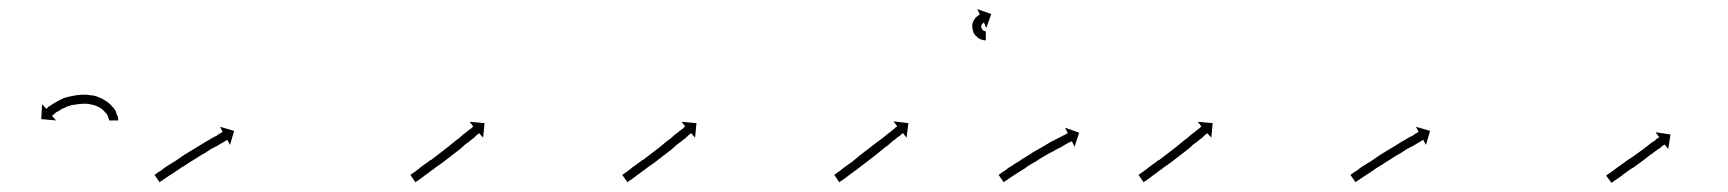

<svg xmlns="http://www.w3.org/2000/svg" viewBox="-20 -473 3815 424"><path d="M221 -208Q221 -208 221 -208Q221 -208 221 -208Q221 -208 221 -208Q221 -208 221 -208Q221 -209 220 -211Q220 -211 220 -211Q220 -211 220 -211Q220 -211 220 -211Q220 -211 220 -211Q219 -214 218 -217Q218 -217 218 -217Q218 -217 218 -217Q218 -217 218 -217Q218 -217 218 -217Q216 -221 213 -225Q213 -225 213 -225Q213 -225 213 -224Q213 -224 213 -224Q213 -224 213 -224Q210 -228 205 -232Q205 -232 205 -232Q205 -232 205 -232Q206 -232 206 -232Q206 -232 206 -232Q201 -235 195 -238Q195 -238 195 -238Q195 -238 195 -238Q195 -238 195 -238Q195 -238 195 -238Q189 -241 182 -242Q182 -242 182 -242Q182 -242 182 -242Q182 -242 182.5 -242Q183 -242 183 -242Q175 -244 168 -244Q168 -244 168 -244Q168 -244 168 -244Q168 -244 168 -244Q168 -244 168 -244Q161 -244 153 -243Q153 -243 153 -243Q153 -243 153 -243Q153 -243 153 -243Q153 -243 153 -243Q146 -242 139 -241Q139 -241 139 -241Q139 -241 139 -241Q139 -241 139 -241Q139 -241 139 -241Q133 -239 126 -237Q126 -237 126 -237Q126 -237 126 -237Q127 -237 127 -237Q127 -237 127 -237Q121 -234 115 -232Q115 -232 115.5 -232Q116 -232 116 -232Q116 -232 116 -232Q116 -232 116 -232Q111 -229 107 -226Q107 -226 107 -226Q107 -226 107 -226Q107 -227 107 -227Q107 -227 107 -227Q103 -224 100 -222Q100 -222 100.5 -222Q101 -222 101 -222Q101 -222 101 -222Q101 -222 101 -222Q98 -220 97 -219Q97 -219 97 -219Q97 -219 97 -219Q97 -219 97 -219Q97 -219 97 -219Q96 -218 95 -217L104 -207L71 -210L73 -243L82 -233Q83 -233 84 -234Q84 -234 84 -234Q84 -234 84 -234Q84 -234 84 -234Q84 -234 84 -234Q86 -236 88 -238Q88 -238 88 -238Q88 -238 88 -238Q88 -238 88 -238Q88 -238 88 -238Q92 -240 96 -243Q96 -243 96 -243Q96 -243 96 -243Q96 -243 96 -243Q96 -243 96 -243Q101 -246 106 -249Q106 -249 106 -249Q106 -249 106 -249Q106 -249 106 -249Q106 -249 106 -249Q112 -253 119 -255Q119 -255 119 -255Q119 -255 119 -255Q119 -255 119 -255.5Q119 -256 119 -256Q126 -258 134 -260Q134 -260 134 -260Q134 -260 134 -260Q134 -260 134.5 -260Q135 -260 135 -260Q143 -262 151 -263Q151 -263 151 -263Q151 -263 151 -263Q151 -263 151 -263Q151 -263 151 -263Q160 -264 168 -264Q168 -264 168.5 -264Q169 -264 169 -264Q169 -264 169 -264Q169 -264 169 -264Q178 -263 186 -262Q186 -262 186 -262Q186 -262 187 -262Q187 -262 187 -262Q187 -262 187 -262Q195 -260 203 -256Q203 -256 203 -256Q203 -256 203 -256Q203 -256 203.5 -256Q204 -256 204 -256Q211 -252 217 -248Q217 -248 217.5 -248Q218 -248 218 -248Q218 -248 218 -247.5Q218 -247 218 -247Q224 -243 228 -237Q228 -237 228 -237Q228 -237 229 -237Q229 -237 229 -237Q229 -237 229 -237Q233 -232 236 -227Q236 -227 236 -226.5Q236 -226 236 -226Q236 -226 236 -226Q236 -226 236 -226Q238 -221 239 -217Q239 -217 239 -217Q239 -217 240 -217Q240 -217 240 -216.5Q240 -216 240 -216Q241 -213 241 -210Q241 -210 241 -210Q241 -210 241 -210Q241 -210 241 -209.5Q241 -209 241 -209Q241 -208 241 -207H221Q221 -207 221 -208Z M323 -88Q325 -89 327 -91Q331 -94 335 -96Q339 -99 344 -103Q349 -106 355 -110Q361 -114 368 -118Q375 -123 381 -127Q388 -132 395 -136Q402 -140 410 -145Q416 -149 423 -153Q430 -157 436 -161Q442 -164 448 -168Q453 -171 458 -173Q462 -176 465 -178Q468 -179 470 -181Q471 -181 472 -181L466 -193L497 -184L488 -153L482 -164Q481 -164 480 -163Q478 -162 475 -160Q472 -158 468 -156Q463 -153 458 -150Q452 -147 446 -144Q440 -140 434 -136Q427 -132 420 -128Q413 -123 406 -119Q399 -115 392 -110Q385 -106 379 -102Q372 -97 366 -93Q361 -90 355 -86Q350 -83 346 -80Q342 -77 339 -75Q336 -73 334 -72Q333 -71 333 -70L321 -87Q322 -87 323 -88Z M888 -88Q890 -89 892 -91Q896 -93 899 -96Q904 -99 908 -103Q914 -107 919 -111Q925 -115 931 -120V-119Q937 -124 944 -129Q950 -134 957 -139Q963 -144 970 -149Q976 -154 982 -159Q988 -164 994 -168Q999 -173 1004 -177Q1009 -180 1013 -184Q1017 -187 1020 -189Q1022 -191 1024 -193Q1025 -194 1025 -194L1017 -204L1050 -201L1047 -169L1038 -179Q1038 -178 1037 -178Q1035 -176 1032 -174Q1029 -171 1026 -168Q1021 -165 1017 -161Q1012 -157 1006 -153Q1001 -148 995 -143Q988 -138 982 -133Q976 -128 969 -123Q962 -118 956 -113Q949 -108 943 -104Q937 -99 931 -95Q925 -90 920 -87Q915 -83 911 -80Q907 -77 904 -75Q901 -73 899 -72Q898 -71 898 -70L886 -87Q887 -87 888 -88Z M1356 -88Q1358 -89 1360 -91Q1364 -93 1367 -96Q1372 -99 1376 -103Q1382 -107 1387 -111Q1393 -115 1399 -120V-119Q1405 -124 1412 -129Q1418 -134 1425 -139Q1431 -144 1438 -149Q1444 -154 1450 -159Q1456 -164 1462 -168Q1467 -173 1472 -177Q1477 -180 1481 -184Q1485 -187 1488 -189Q1490 -191 1492 -193Q1493 -194 1493 -194L1485 -204L1518 -201L1515 -169L1506 -179Q1506 -178 1505 -178Q1503 -176 1500 -174Q1497 -171 1494 -168Q1489 -165 1485 -161Q1480 -157 1474 -153Q1469 -148 1463 -143Q1456 -138 1450 -133Q1444 -128 1437 -123Q1430 -118 1424 -113Q1417 -108 1411 -104Q1405 -99 1399 -95Q1393 -90 1388 -87Q1383 -83 1379 -80Q1375 -77 1372 -75Q1369 -73 1367 -72Q1366 -71 1366 -70L1354 -87Q1355 -87 1356 -88Z M1824 -88Q1826 -89 1828 -91Q1831 -93 1835 -96Q1839 -99 1844 -103Q1849 -107 1855 -111Q1861 -115 1867 -120Q1873 -125 1879 -130Q1886 -135 1892 -140Q1899 -145 1905 -150Q1912 -155 1918 -160Q1924 -164 1930 -169Q1935 -173 1940 -177Q1945 -181 1949 -184Q1952 -187 1956 -190Q1958 -192 1960 -193Q1961 -194 1961 -195L1953 -205L1986 -201L1982 -169L1974 -179Q1973 -179 1972 -178Q1971 -176 1968 -174Q1965 -172 1961 -169Q1957 -165 1952 -162Q1947 -158 1942 -153Q1936 -149 1930 -144Q1924 -139 1918 -134Q1911 -129 1905 -124Q1898 -119 1892 -114Q1885 -109 1879 -104Q1873 -99 1867 -95Q1861 -91 1856 -87Q1851 -83 1847 -80Q1843 -77 1840 -75Q1837 -73 1835 -72Q1834 -71 1834 -70L1822 -87Q1823 -87 1824 -88ZM2156 -384Q2156 -384 2156 -384Q2156 -384 2156 -384Q2156 -384 2156 -384Q2156 -384 2156 -384Q2155 -384 2154 -384Q2154 -384 2154 -384Q2154 -384 2154 -384Q2153 -384 2153 -384Q2153 -384 2153 -384Q2152 -384 2150 -385Q2150 -385 2150 -385Q2150 -385 2150 -385Q2150 -385 2149.5 -385Q2149 -385 2149 -385Q2147 -386 2145 -386Q2145 -386 2145 -386.5Q2145 -387 2145 -387Q2145 -387 2144.5 -387Q2144 -387 2144 -387Q2142 -388 2140 -389Q2140 -389 2140 -389.5Q2140 -390 2139 -390Q2139 -390 2139 -390Q2139 -390 2139 -390Q2137 -392 2135 -394Q2135 -394 2134.5 -394Q2134 -394 2134 -394Q2134 -394 2134 -394.5Q2134 -395 2134 -395Q2132 -397 2130 -400Q2130 -400 2130 -400Q2130 -400 2130 -400Q2130 -400 2130 -400.5Q2130 -401 2130 -401Q2129 -404 2128 -407Q2128 -407 2128 -407Q2128 -407 2128 -407Q2128 -408 2128 -408Q2128 -408 2128 -408Q2127 -411 2127 -414Q2127 -414 2127 -414.5Q2127 -415 2127 -415Q2127 -415 2127 -415Q2127 -415 2127 -415Q2127 -419 2128 -422Q2128 -422 2128 -422Q2128 -422 2128 -422Q2128 -422 2128 -422Q2128 -422 2128 -422Q2129 -425 2130 -428Q2130 -428 2130.5 -428Q2131 -428 2131 -428Q2131 -429 2131 -429Q2131 -429 2131 -429Q2132 -431 2134 -433Q2134 -433 2134 -433Q2134 -433 2134 -433Q2134 -434 2134 -434Q2134 -434 2134 -434Q2136 -435 2138 -437Q2138 -437 2138 -437Q2138 -437 2138 -437Q2138 -437 2138 -437Q2138 -437 2138 -437Q2140 -438 2141 -439Q2141 -439 2141 -439Q2141 -439 2141 -439Q2141 -439 2141 -439.5Q2141 -440 2141 -440Q2142 -440 2143 -441Q2143 -441 2143 -441Q2143 -441 2143 -441Q2143 -441 2143 -441Q2143 -441 2143 -441Q2144 -441 2144 -441L2138 -453L2169 -442L2158 -411L2153 -423Q2153 -423 2152 -423Q2152 -423 2152 -423Q2152 -423 2152 -423Q2152 -423 2152 -423Q2152 -423 2152 -423Q2152 -423 2152 -422Q2152 -422 2152 -422Q2152 -422 2152 -422Q2152 -423 2152 -423Q2152 -423 2152 -423Q2151 -422 2150 -422Q2150 -422 2150.5 -422Q2151 -422 2151 -422Q2151 -422 2151 -422Q2151 -422 2151 -422Q2150 -421 2149 -420Q2149 -420 2149 -420Q2149 -420 2149 -421Q2149 -421 2149.5 -421Q2150 -421 2150 -421Q2149 -420 2148 -419Q2148 -419 2148 -419Q2148 -419 2148 -419Q2148 -419 2148 -419Q2148 -419 2148 -419Q2148 -418 2147 -416Q2147 -416 2147 -416.5Q2147 -417 2147 -417Q2147 -417 2147 -417Q2147 -417 2147 -417Q2147 -416 2147 -414Q2147 -414 2147 -414Q2147 -414 2147 -414Q2147 -414 2147 -414.5Q2147 -415 2147 -415Q2147 -413 2147 -411Q2147 -411 2147 -411.5Q2147 -412 2147 -412Q2147 -412 2147 -412Q2147 -412 2147 -412Q2148 -411 2148 -409Q2148 -409 2148 -409Q2148 -409 2148 -409Q2148 -410 2148 -410Q2148 -410 2148 -410Q2149 -408 2150 -407Q2150 -407 2150 -407Q2150 -407 2149 -407Q2149 -408 2149 -408Q2149 -408 2149 -408Q2150 -407 2151 -406Q2151 -406 2151 -406Q2151 -406 2151 -406Q2151 -406 2151 -406Q2151 -406 2151 -406Q2152 -405 2153 -405Q2153 -405 2153 -405Q2153 -405 2153 -405Q2153 -405 2153 -405Q2153 -405 2153 -405Q2154 -405 2155 -404Q2155 -404 2155 -404Q2155 -404 2155 -404Q2154 -404 2154 -404Q2154 -404 2154 -404Q2155 -404 2156 -404Q2156 -404 2156 -404Q2156 -404 2156 -404Q2156 -404 2156 -404Q2156 -404 2156 -404Q2156 -404 2157 -404Q2157 -404 2157 -404Q2157 -404 2157 -404Q2157 -404 2157 -404Q2157 -404 2157 -404Q2157 -404 2157 -404V-384Q2157 -384 2156 -384Z M2187 -88Q2189 -89 2191 -91Q2195 -94 2199 -96Q2203 -99 2208 -103Q2214 -106 2219 -110Q2226 -114 2232 -118Q2239 -123 2246 -127Q2253 -131 2260 -136Q2267 -140 2274 -144Q2281 -148 2288 -152Q2295 -156 2301 -160Q2308 -163 2313 -166Q2319 -169 2323 -171Q2328 -174 2331 -175Q2334 -177 2336 -178Q2337 -178 2338 -179L2332 -191L2363 -180L2353 -149L2347 -161Q2346 -161 2345 -160Q2343 -159 2340 -158Q2337 -156 2333 -154Q2328 -151 2323 -148Q2317 -145 2311 -142Q2305 -138 2298 -135Q2291 -131 2284 -127Q2277 -123 2270 -118Q2263 -114 2256 -110Q2249 -106 2243 -101Q2236 -97 2230 -93Q2225 -90 2219 -86Q2214 -83 2210 -80Q2206 -77 2203 -75Q2200 -73 2198 -72Q2197 -71 2197 -70L2185 -87Q2186 -87 2187 -88Z M2496 -88Q2498 -89 2500 -91Q2504 -93 2507 -96Q2512 -99 2516 -103Q2522 -107 2527 -111Q2533 -115 2539 -120V-119Q2545 -124 2552 -129Q2558 -134 2565 -139Q2571 -144 2578 -149Q2584 -154 2590 -159Q2596 -164 2602 -168Q2607 -173 2612 -177Q2617 -180 2621 -184Q2625 -187 2628 -189Q2630 -191 2632 -193Q2633 -194 2633 -194L2625 -204L2658 -201L2655 -169L2646 -179Q2646 -178 2645 -178Q2643 -176 2640 -174Q2637 -171 2634 -168Q2629 -165 2625 -161Q2620 -157 2614 -153Q2609 -148 2603 -143Q2596 -138 2590 -133Q2584 -128 2577 -123Q2570 -118 2564 -113Q2557 -108 2551 -104Q2545 -99 2539 -95Q2533 -90 2528 -87Q2523 -83 2519 -80Q2515 -77 2512 -75Q2509 -73 2507 -72Q2506 -71 2506 -70L2494 -87Q2495 -87 2496 -88Z M2964 -88Q2966 -89 2968 -91Q2972 -94 2976 -96Q2980 -99 2985 -103Q2990 -106 2996 -110Q3002 -114 3009 -118Q3016 -123 3022 -127Q3029 -132 3036 -136Q3043 -140 3051 -145Q3057 -149 3064 -153Q3071 -157 3077 -161Q3083 -164 3089 -168Q3094 -171 3099 -173Q3103 -176 3106 -178Q3109 -179 3111 -181Q3112 -181 3113 -181L3107 -193L3138 -184L3129 -153L3123 -164Q3122 -164 3121 -163Q3119 -162 3116 -160Q3113 -158 3109 -156Q3104 -153 3099 -150Q3093 -147 3087 -144Q3081 -140 3075 -136Q3068 -132 3061 -128Q3054 -123 3047 -119Q3040 -115 3033 -110Q3026 -106 3020 -102Q3013 -97 3007 -93Q3002 -90 2996 -86Q2991 -83 2987 -80Q2983 -77 2980 -75Q2977 -73 2975 -72Q2974 -71 2974 -70L2962 -87Q2963 -87 2964 -88Z M3528 -86Q3530 -88 3532 -89Q3535 -91 3538 -93Q3542 -96 3546 -99Q3550 -102 3554 -105Q3559 -108 3564 -112Q3570 -116 3575 -120Q3581 -124 3586 -127Q3592 -131 3597 -135Q3602 -139 3608 -143Q3613 -147 3617 -150Q3622 -154 3626 -157Q3630 -160 3634 -162Q3637 -165 3639 -167Q3642 -168 3643 -169Q3644 -170 3644 -170L3636 -181L3669 -176L3664 -144L3656 -154Q3656 -154 3655 -153Q3654 -152 3651 -151Q3649 -149 3646 -146Q3642 -144 3638 -141Q3634 -138 3629 -134Q3624 -131 3619 -127Q3614 -123 3609 -119Q3603 -115 3598 -111Q3592 -107 3587 -103Q3581 -100 3576 -96Q3571 -92 3566 -89Q3562 -85 3557 -82Q3554 -80 3550 -77Q3546 -74 3544 -73Q3542 -71 3540 -70Q3539 -70 3539 -69L3527 -85Q3528 -86 3528 -86Z"/></svg>

Font: FRB American Cursive Just Arrows Light
Style: Italic
Weight: 300
Italic angle: -25°
Version: Version 2.0;Modular Font Editor K font №1